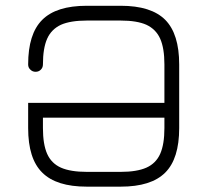

<svg xmlns="http://www.w3.org/2000/svg" viewBox="-20 -664 736 682"><path d="M408.5 -1C408.5 -1 288.5 -1 288.5 -1C216 -1 163.5 -17.5 130 -51C96.5 -84 80 -136.5 80 -209C80 -209 80 -209 80 -209C80 -209 80 -298.5 80 -298.5C80 -298.5 564 -298.5 564 -298.5C564 -298.5 564 -435 564 -435C564 -473.5 559 -504 549 -526.5C539 -549 522.5 -565.5 500 -576C477.5 -586 447 -591 408.5 -591C408.5 -591 408.5 -591 408.5 -591C408.5 -591 288.5 -591 288.5 -591C250 -591 219 -586 196.5 -576C174 -565.5 157.5 -549 147.5 -526.5C137.5 -504 132.5 -473.5 132.5 -435C132.5 -435 132.5 -435 132.5 -435C132.5 -427.5 130 -421.5 125 -416.5C120 -411.5 114 -409 106.5 -409C106.5 -409 106.5 -409 106.5 -409C99 -409 93 -411.5 88 -416.5C82.5 -421.5 80 -427.5 80 -435C80 -435 80 -435 80 -435C80 -507.5 96.5 -560 130 -593.5C163.5 -627 216 -643.5 288.5 -643.5C288.5 -643.5 288.5 -643.5 288.5 -643.5C288.5 -643.5 408.5 -643.5 408.5 -643.5C481 -643.5 533.5 -627 567 -593.5C600 -560 616.5 -507.5 616.5 -435C616.5 -435 616.5 -435 616.5 -435C616.5 -435 616.5 -209 616.5 -209C616.5 -136.5 600 -84 567 -51C533.5 -17.5 481 -1 408.5 -1C408.5 -1 408.5 -1 408.5 -1ZM288.5 -53.5C288.5 -53.5 288.5 -53.5 288.5 -53.5C288.5 -53.5 408.5 -53.5 408.5 -53.5C447 -53.5 477.5 -58.5 500 -68.5C522.5 -78.5 539 -95 549 -117.5C559 -140 564 -170.5 564 -209C564 -209 564 -209 564 -209C564 -209 564 -246 564 -246C564 -246 132.5 -246 132.5 -246C132.5 -246 132.5 -209 132.5 -209C132.5 -170.5 137.5 -140 147.5 -117.5C157.5 -95 174 -78.5 196.5 -68.5C219 -58.5 250 -53.5 288.5 -53.5Z"/></svg>

Font: Jura-Fortis-Regular
Style: Regular
Weight: 500
Designer: Daniel Johnson, Alexei Vanyashin, Mirko Velimirovic
Foundry: Daniel Johnson
Version: ""